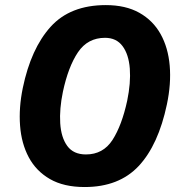

<svg xmlns="http://www.w3.org/2000/svg" viewBox="-20 -722 704 754"><path d="M312.5 12.5Q230.5 12.5 176.2 -18.8Q122 -50 93 -104.2Q64 -158.5 58.8 -228.8Q53.5 -299 69.5 -376.5Q101.5 -531 178.5 -616.5Q255.5 -702 395.5 -702Q473.5 -702 527.2 -671.8Q581 -641.5 610.8 -588Q640.5 -534.5 646.5 -463.8Q652.5 -393 635.5 -312.5Q602 -153 524.8 -70.2Q447.5 12.5 312.5 12.5ZM317.5 -115.5Q385 -115.5 421.8 -172.5Q458.5 -229.5 479.5 -326.5Q494 -396.5 489.8 -452.5Q485.5 -508.5 461.2 -541Q437 -573.5 392.5 -573.5Q324.5 -573.5 286.2 -516.8Q248 -460 227 -361.5Q213 -294 216.5 -238Q220 -182 244.2 -148.8Q268.5 -115.5 317.5 -115.5Z"/></svg>

Font: Commissioner
Style: Bold Italic
Weight: 700
Italic angle: -12°
Designer: Kostas Bartsokas
Foundry: Kostas Bartsokas
Version: Version 1.000; ttfautohint (v1.8.3)